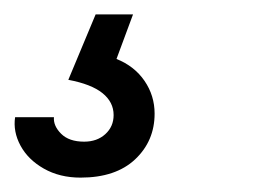

<svg xmlns="http://www.w3.org/2000/svg" viewBox="-50 -32 385 267"><path d="M62 215Q33 215 11 202.5Q-11 190 -21.5 170.5Q-32 151 -29 131H25Q24 143 35 154Q46 165 67 165Q85 165 96.5 154.5Q108 144 108 128Q108 110 92.5 97.5Q77 85 45 79L83 -12H135L112 50Q137 60 151 80.5Q165 101 165 126Q165 164 138 189.5Q111 215 62 215Z"/></svg>

Font: Instrument Sans Condensed Medium
Style: Italic
Weight: 500
Width: 3
Italic angle: -13°
Designer: Rodrigo Fuenzalida
Foundry: fragTYPE
Version: Version 1.000;gftools[0.9.28]